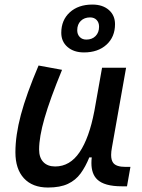

<svg xmlns="http://www.w3.org/2000/svg" viewBox="-20 -816 626 846"><path d="M191.4 10.3Q123 10.3 85.4 -30.5Q47.9 -71.3 47.9 -145Q47.9 -219.7 72 -310.3Q96.2 -400.9 149.9 -527.3L253.4 -508.3Q200.2 -378.9 176.3 -295.7Q152.3 -212.4 152.3 -157.2Q152.3 -121.6 170.9 -102.1Q189.5 -82.5 223.1 -82.5Q288.1 -82.5 330.6 -145.3Q373 -208 395.5 -325.7V-325.2L429.7 -517.6H535.6L473.1 -165.5Q469.7 -147.5 469.7 -133.3Q469.7 -111.3 478 -99.6Q490.7 -80.6 533.7 -80.6H554.7L539.6 4.9H516.6Q439.5 4.9 408.2 -25.4Q382.8 -49.8 382.8 -97.7Q382.8 -109.4 384.3 -122.6H373.5Q356.9 -81.5 335.2 -51.8Q313.5 -22 279.3 -5.9Q245.1 10.3 191.4 10.3ZM350.1 -585Q305.2 -585 277.6 -608.9Q250 -632.8 250 -671.4Q250 -727.5 287.6 -761.7Q325.2 -795.9 387.2 -795.9Q432.1 -795.9 459.5 -772.2Q486.8 -748.5 486.8 -709.5Q486.8 -653.3 449.2 -619.1Q411.6 -585 350.1 -585ZM360.4 -641.6Q385.7 -641.6 401.1 -657.2Q416.5 -672.9 416.5 -698.2Q416.5 -716.8 405.8 -728Q395 -739.3 377 -739.3Q351.6 -739.3 335.9 -723.9Q320.3 -708.5 320.3 -682.6Q320.3 -664.6 331.3 -653.1Q342.3 -641.6 360.4 -641.6Z"/></svg>

Font: CaskaydiaCove NFP
Style: Italic
Weight: 400
Italic angle: -10°
Designer: Aaron Bell
Foundry: Saja Typeworks
Version: Version 2111.001; VTT 6.35;Nerd Fonts 3.1.1